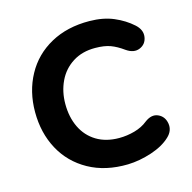

<svg xmlns="http://www.w3.org/2000/svg" viewBox="-102 -782 891 893"><g transform="rotate(-15 343.5 -335.0)"><path d="M51.5 -336Q51.5 -434.8 94.6 -513.7Q137.6 -592.6 217.8 -636.7Q298 -680.8 405.2 -679.8Q471.2 -679.2 521.1 -657.9Q571 -636.6 607.4 -603.8Q638.6 -575.8 633.5 -542.1Q628.4 -508.4 597.9 -495.6Q567.4 -482.7 532.1 -507.5Q500.7 -530.3 471.7 -541.1Q442.6 -551.9 398.5 -552.1Q335.7 -552.5 290 -523.4Q244.2 -494.4 220.7 -444.9Q197.1 -395.5 197.1 -336Q197.1 -272.1 220.9 -222.9Q244.7 -173.7 290.1 -146.1Q335.6 -118.5 398.9 -118.5Q436.6 -118.5 473.6 -128.8Q510.6 -139.1 537 -160.6Q571.5 -186.6 601.3 -173Q631.2 -159.5 637 -124.4Q642.7 -89.3 613.7 -62.2Q579.7 -29.7 521.2 -10.4Q462.8 8.8 406.8 10.4Q298.2 12.8 217.7 -31.9Q137.2 -76.6 94.3 -156Q51.5 -235.4 51.5 -336Z"/></g></svg>

Font: SN Pro Thin
Style: Regular
Weight: 200
Designer: Tobias Whetton
Foundry: Supernotes
Version: Version 1.003;Glyphs 3.3 (3324)